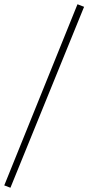

<svg xmlns="http://www.w3.org/2000/svg" viewBox="-40 -750 415 902"><path d="M-20 121 324 -730 355 -718 9 132Z"/></svg>

Font: Maitree ExtraLight
Style: Regular
Weight: 250
Designer: CadsonDemak Team
Foundry: CadsonDemak
Version: Version 1.002